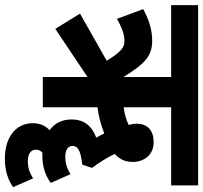

<svg xmlns="http://www.w3.org/2000/svg" viewBox="-42 -620 814 769"><g transform="rotate(90 364.5 -235.0)"><path d="M95 -50 288 -179V0H409V-219C445 -223 483 -234 514 -246C519 -236 524 -225 531 -214C483 -196 458 -165 458 -115C458 -77 473 -47 501 -27C482 -10 473 13 473 40C473 108 529 152 615 152C660 152 698 141 729 119L694 39C670 54 650 60 624 60C596 60 579 48 579 28C579 17 584 7 592 1C595 2 597 2 599 2C644 2 680 -8 712 -32L677 -111C654 -96 631 -90 608 -90C579 -90 564 -101 564 -119C564 -141 585 -152 639 -158L652 -197C632 -224 611 -256 596 -288C621 -310 628 -335 628 -361C628 -404 601 -444 549 -444C505 -444 475 -422 475 -376C475 -365 477 -354 480 -344C460 -334 436 -327 409 -324V-514H722V-622H0V-514H288V-323C234 -410 204 -438 142 -438C99 -438 58 -425 16 -402L55 -297C85 -314 116 -327 142 -327C170 -327 185 -316 223 -256L34 -149Z"/></g></svg>

Font: Noto Sans Devanagari ExtraCondensed
Style: Bold
Weight: 700
Width: 2
Designer: Jelle Bosma - Monotype Design Team
Foundry: Monotype Imaging Inc.
Version: Version 2.004